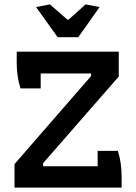

<svg xmlns="http://www.w3.org/2000/svg" viewBox="-20 -853 618 873"><path d="M144 -821 207 -833 286 -764H292L369 -833L433 -821L336 -684H242ZM46 -107 394 -507V-519H165V-451H73Q56 -505 56 -569V-618H520V-505L176 -111V-97H424V-167H516Q533 -113 533 -49V0H46Z"/></svg>

Font: Athiti SemiBold
Style: Regular
Weight: 600
Designer: CadsonDemak Team
Foundry: CadsonDemak
Version: Version 1.032